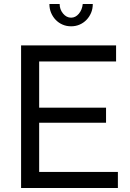

<svg xmlns="http://www.w3.org/2000/svg" viewBox="-20 -936 645 956"><path d="M567 -80V0H85V-710H558V-630H175V-400H508V-325H175V-80ZM334 -848Q356 -848 372.5 -867.5Q389 -887 392 -916H442Q442 -892 433.5 -872Q425 -852 410.5 -837Q396 -822 376.5 -813.5Q357 -805 334 -805Q311 -805 291.5 -813.5Q272 -822 257.5 -837Q243 -852 234.5 -872Q226 -892 226 -916H277Q277 -889 294 -868.5Q311 -848 334 -848Z"/></svg>

Font: Rising Sun
Style: Regular
Weight: 400
Designer: Matt McInerney, Pablo Impallari, Rodrigo Fuenzalida (Raleway font), Stephen Hutchings (Greek), Cristiano Sobral (main ch
Foundry: The Rising Sun Project Authors
Version: Version 4.327; ttfautohint (v1.8.4.7-5d5b-dirty)